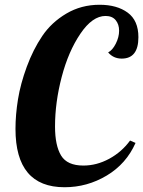

<svg xmlns="http://www.w3.org/2000/svg" viewBox="-20 -770 601 806"><path d="M45 -229Q45 -288 55.5 -353Q66 -418 92.5 -490Q119 -562 157.5 -619Q196 -676 258.5 -713Q321 -750 398 -750Q471 -750 516 -717Q561 -684 561 -614Q561 -524 491 -524Q456 -524 434 -550Q452 -559 466 -586.5Q480 -614 480 -641Q480 -668 465.5 -685.5Q451 -703 423 -703Q368 -703 317.5 -628.5Q267 -554 239 -447Q211 -340 211 -239Q211 -159 236.5 -117Q262 -75 330 -75Q386 -75 438.5 -103.5Q491 -132 526 -180L549 -170Q510 -82 428 -33Q346 16 251 16Q45 16 45 -229Z"/></svg>

Font: Lobster Two
Style: Bold Italic
Weight: 700
Designer: Pablo Impallari
Foundry: Pablo Impallari. www.impallari.com
Version: Version 1.006